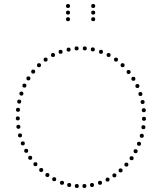

<svg xmlns="http://www.w3.org/2000/svg" viewBox="-20 -940 804 960"><path d="M320 -834Q310 -834 310 -844Q310 -854 320 -854Q330 -854 330 -844Q330 -834 320 -834ZM320 -867Q310 -867 310 -877Q310 -887 320 -887Q330 -887 330 -877Q330 -867 320 -867ZM320 -900Q310 -900 310 -910Q310 -920 320 -920Q330 -920 330 -910Q330 -900 320 -900ZM446 -834Q436 -834 436 -844Q436 -854 446 -854Q456 -854 456 -844Q456 -834 446 -834ZM446 -867Q436 -867 436 -877Q436 -887 446 -887Q456 -887 456 -877Q456 -867 446 -867ZM446 -900Q436 -900 436 -910Q436 -920 446 -920Q456 -920 456 -910Q456 -900 446 -900ZM404 -688Q394 -688 394 -698Q394 -708 404 -708Q414 -708 414 -698Q414 -688 404 -688ZM363 -688Q353 -688 353 -698Q353 -708 363 -708Q373 -708 373 -698Q373 -688 363 -688ZM323 -682Q313 -682 313 -692Q313 -702 323 -702Q333 -702 333 -692Q333 -682 323 -682ZM283 -671Q273 -671 273 -681Q273 -691 283 -691Q293 -691 293 -681Q293 -671 283 -671ZM245 -655Q235 -655 235 -665Q235 -675 245 -675Q255 -675 255 -665Q255 -655 245 -655ZM208 -632Q198 -632 198 -642Q198 -652 208 -652Q218 -652 218 -642Q218 -632 208 -632ZM175 -604Q165 -604 165 -614Q165 -624 175 -624Q185 -624 185 -614Q185 -604 175 -604ZM146 -572Q136 -572 136 -582Q136 -592 146 -592Q156 -592 156 -582Q156 -572 146 -572ZM122 -538Q112 -538 112 -548Q112 -558 122 -558Q132 -558 132 -548Q132 -538 122 -538ZM102 -502Q92 -502 92 -512Q92 -522 102 -522Q112 -522 112 -512Q112 -502 102 -502ZM87 -462Q77 -462 77 -472Q77 -482 87 -482Q97 -482 97 -472Q97 -462 87 -462ZM76 -422Q66 -422 66 -432Q66 -442 76 -442Q86 -442 86 -432Q86 -422 76 -422ZM70 -381Q60 -381 60 -391Q60 -401 70 -401Q80 -401 80 -391Q80 -381 70 -381ZM69 -338Q59 -338 59 -348Q59 -358 69 -358Q79 -358 79 -348Q79 -338 69 -338ZM72 -296Q62 -296 62 -306Q62 -316 72 -316Q82 -316 82 -306Q82 -296 72 -296ZM80 -253Q70 -253 70 -263Q70 -273 80 -273Q90 -273 90 -263Q90 -253 80 -253ZM94 -213Q84 -213 84 -223Q84 -233 94 -233Q104 -233 104 -223Q104 -213 94 -213ZM111 -176Q101 -176 101 -186Q101 -196 111 -196Q121 -196 121 -186Q121 -176 111 -176ZM131 -141Q121 -141 121 -151Q121 -161 131 -161Q141 -161 141 -151Q141 -141 131 -141ZM157 -109Q147 -109 147 -119Q147 -129 157 -129Q167 -129 167 -119Q167 -109 157 -109ZM186 -80Q176 -80 176 -90Q176 -100 186 -100Q196 -100 196 -90Q196 -80 186 -80ZM217 -55Q207 -55 207 -65Q207 -75 217 -75Q227 -75 227 -65Q227 -55 217 -55ZM251 -34Q241 -34 241 -44Q241 -54 251 -54Q261 -54 261 -44Q261 -34 251 -34ZM290 -16Q280 -16 280 -26Q280 -36 290 -36Q300 -36 300 -26Q300 -16 290 -16ZM326 -5Q316 -5 316 -15Q316 -25 326 -25Q336 -25 336 -15Q336 -5 326 -5ZM364 0Q354 0 354 -10Q354 -20 364 -20Q374 -20 374 -10Q374 0 364 0ZM402 0Q392 0 392 -10Q392 -20 402 -20Q412 -20 412 -10Q412 0 402 0ZM440 -5Q430 -5 430 -15Q430 -25 440 -25Q450 -25 450 -15Q450 -5 440 -5ZM480 -16Q470 -16 470 -26Q470 -36 480 -36Q490 -36 490 -26Q490 -16 480 -16ZM518 -32Q508 -32 508 -42Q508 -52 518 -52Q528 -52 528 -42Q528 -32 518 -32ZM552 -53Q542 -53 542 -63Q542 -73 552 -73Q562 -73 562 -63Q562 -53 552 -53ZM583 -78Q573 -78 573 -88Q573 -98 583 -98Q593 -98 593 -88Q593 -78 583 -78ZM612 -107Q602 -107 602 -117Q602 -127 612 -127Q622 -127 622 -117Q622 -107 612 -107ZM638 -139Q628 -139 628 -149Q628 -159 638 -159Q648 -159 648 -149Q648 -139 638 -139ZM658 -174Q648 -174 648 -184Q648 -194 658 -194Q668 -194 668 -184Q668 -174 658 -174ZM675 -211Q665 -211 665 -221Q665 -231 675 -231Q685 -231 685 -221Q685 -211 675 -211ZM689 -251Q679 -251 679 -261Q679 -271 689 -271Q699 -271 699 -261Q699 -251 689 -251ZM697 -294Q687 -294 687 -304Q687 -314 697 -314Q707 -314 707 -304Q707 -294 697 -294ZM700 -336Q690 -336 690 -346Q690 -356 700 -356Q710 -356 710 -346Q710 -336 700 -336ZM699 -379Q689 -379 689 -389Q689 -399 699 -399Q709 -399 709 -389Q709 -379 699 -379ZM693 -420Q683 -420 683 -430Q683 -440 693 -440Q703 -440 703 -430Q703 -420 693 -420ZM682 -460Q672 -460 672 -470Q672 -480 682 -480Q692 -480 692 -470Q692 -460 682 -460ZM667 -500Q657 -500 657 -510Q657 -520 667 -520Q677 -520 677 -510Q677 -500 667 -500ZM647 -536Q637 -536 637 -546Q637 -556 647 -556Q657 -556 657 -546Q657 -536 647 -536ZM623 -570Q613 -570 613 -580Q613 -590 623 -590Q633 -590 633 -580Q633 -570 623 -570ZM593 -604Q583 -604 583 -614Q583 -624 593 -624Q603 -624 603 -614Q603 -604 593 -604ZM560 -632Q550 -632 550 -642Q550 -652 560 -652Q570 -652 570 -642Q570 -632 560 -632ZM523 -655Q513 -655 513 -665Q513 -675 523 -675Q533 -675 533 -665Q533 -655 523 -655ZM485 -671Q475 -671 475 -681Q475 -691 485 -691Q495 -691 495 -681Q495 -671 485 -671ZM444 -683Q434 -683 434 -693Q434 -703 444 -703Q454 -703 454 -693Q454 -683 444 -683Z"/></svg>

Font: Raleway Dots 
Style: Regular
Weight: 400
Version: Version 1.000